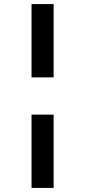

<svg xmlns="http://www.w3.org/2000/svg" viewBox="-20 -780 416 938"><path d="M134 -402V-760H242V-402ZM134 138V-220H242V138Z"/></svg>

Font: Plexus Sans SemiBold
Style: Regular
Weight: 600
Version: Version 2.001;PS 002.001;hotconv 1.0.70;makeotf.lib2.5.58329